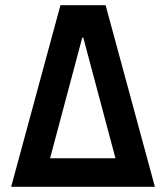

<svg xmlns="http://www.w3.org/2000/svg" viewBox="-20 -720 640 740"><path d="M23 0H577L387 -700H213ZM173 -110 297 -575H301L425 -110Z"/></svg>

Font: CommitMono
Style: Bold
Weight: 700
Monospace: yes
Designer: Eigil Nikolajsen
Foundry: Eigil Nikolajsen
Version: Version 1.143